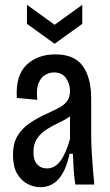

<svg xmlns="http://www.w3.org/2000/svg" viewBox="-20 -767 459 798"><path d="M148 11Q121 11 94.5 -2.5Q68 -16 51 -45.5Q34 -75 34 -124Q34 -170 52 -201Q70 -232 102.5 -254.5Q135 -277 180 -297Q204 -308 225 -319Q246 -330 258.5 -346Q271 -362 271 -389Q271 -418 254.5 -442Q238 -466 204 -466Q187 -466 169 -456.5Q151 -447 140.5 -422Q130 -397 135 -352L50 -360Q44 -452 89.5 -496.5Q135 -541 210 -541Q289 -541 324 -492.5Q359 -444 359 -357V-202Q359 -176 361 -139.5Q363 -103 366 -65.5Q369 -28 372 0H293Q288 -32 286 -64.5Q284 -97 283 -128H269Q254 -57 223.5 -23Q193 11 148 11ZM175 -67Q208 -67 231 -98Q254 -129 271 -189V-283Q251 -269 225 -257Q199 -245 175 -230Q151 -215 135 -192.5Q119 -170 119 -134Q119 -101 134.5 -84Q150 -67 175 -67ZM92 -747 207 -664 322 -747V-668L207 -585L92 -668Z"/></svg>

Font: Bricolage Grotesque 10pt Condensed
Style: Regular
Weight: 400
Width: 3
Designer: Mathieu Triay
Foundry: Atelier Triay
Version: Version 1.000; ttfautohint (v1.8.4.7-5d5b);gftools[0.9.29]